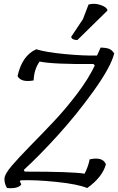

<svg xmlns="http://www.w3.org/2000/svg" viewBox="-20 -996 625 1017"><path d="M90 -41 85 -36 93 -19Q76 5 17 0Q3 -24 3.5 -48.5Q4 -73 42 -117.5Q80 -162 139.5 -222.5Q199 -283 262.5 -350Q326 -417 387.5 -498Q449 -579 482 -649L475 -657Q260 -655 190 -670Q161 -631 158 -570Q91 -558 73 -593Q97 -702 172 -735Q224 -719 324.5 -709.5Q425 -700 494 -702L513 -744Q547 -743 561 -736Q575 -729 585 -713Q567 -641 476.5 -515Q386 -389 286 -279Q186 -169 106 -96L111 -87Q363 -87 428 -76Q447 -112 455 -152Q524 -167 541 -126Q523 -58 442 0Q391 -21 278.5 -32.5Q166 -44 90 -41ZM449 -972Q481 -981 514.5 -969Q548 -957 549 -940L390 -784Q360 -784 357 -801L419 -894Z"/></svg>

Font: Tillana
Style: Regular
Weight: 400
Designer: Lipi Raval (Devanagari, Latin), Jonny Pinhorn (Latin)
Foundry: Indian Type Foundry
Version: Version 2.003;PS 1.0;hotconv 1.0.79;makeotf.lib2.5.61930; tt